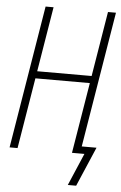

<svg xmlns="http://www.w3.org/2000/svg" viewBox="-60 -777 620 984"><g transform="rotate(5 250.0 -284.5)"><path d="M370 166H327L398 0H334L394 -364H114L54 0H13L134 -735H175L120 -401H400L455 -735H496L381 -37H457Z"/></g></svg>

Font: Iosevka SS18 Extralight
Style: Italic
Weight: 200
Italic angle: -9°
Monospace: yes
Designer: Belleve Invis
Foundry: Belleve Invis
Version: Version 25.1.1; ttfautohint (v1.8.4)